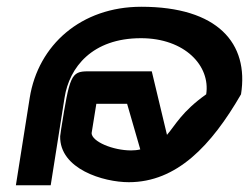

<svg xmlns="http://www.w3.org/2000/svg" viewBox="-20 -528 737 568"><path d="M27 20H130L171 -239C185 -329 253 -415 397 -415C527 -415 603 -333 590 -249C518 -198 499 -158 474 -129L429 -317H240C190 -317 186 -303 161 -147L158 -125C156 -28 286 11 361 11C503 11 605 -97 693 -249C717 -400 624 -508 398 -508C220 -508 93 -395 68 -239ZM251 -134 265 -221H356L395 -86C387 -84 377 -83 368 -83C314 -83 252 -109 251 -134Z"/></svg>

Font: Charger Pro
Style: ExBdSuExtObl
Weight: 400
Designer: Jasper
Foundry: Cannot Into Space Fonts
Version: Version 1.09